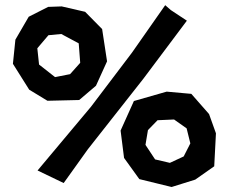

<svg xmlns="http://www.w3.org/2000/svg" viewBox="-20 -665 911 761"><path d="M657.2 -625 634.8 -644.5 502.9 -456.1 340.8 -242.2 128.9 10.7 232.4 60.5 328.1 -73.2 547.9 -352.5 720.7 -583ZM224.6 -639.6 170.9 -637.7 93.8 -598.6 41 -507.8 31.2 -412.1 95.7 -309.6 168 -265.6 293.9 -268.6 360.4 -325.2 404.3 -421.9 384.8 -549.8 317.4 -618.2ZM171.9 -525.4 222.7 -530.3 292 -493.2 297.9 -416 257.8 -371.1 198.2 -359.4 134.8 -409.2 127.9 -473.6ZM640.6 -301.8 510.7 -264.6 458 -147.5 471.7 -39.1 532.2 44.9 660.2 76.2 753.9 46.9 829.1 -5.9 835.9 -136.7 808.6 -212.9 738.3 -293ZM604.5 -188.5 669.9 -191.4 719.7 -156.2 734.4 -96.7 708 -44.9 653.3 -19.5 594.7 -33.2 556.6 -90.8 566.4 -149.4Z"/></svg>

Font: MaokenAssortedSans-Lite
Style: Lite
Weight: 400
Version: Version 1.400